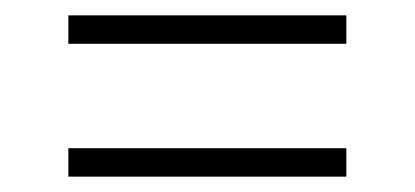

<svg xmlns="http://www.w3.org/2000/svg" viewBox="-20 -465 540 250"><path d="M69 -408V-445H431V-408ZM69 -235V-272H431V-235Z"/></svg>

Font: Zed Sans Extralight
Style: Regular
Weight: 200
Designer: Belleve Invis
Foundry: Belleve Invis
Version: Version 1.0.0; ttfautohint (v1.8.4)